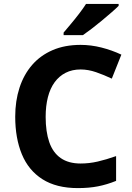

<svg xmlns="http://www.w3.org/2000/svg" viewBox="-20 -954 677 984"><path d="M393 -598Q350 -598 316.5 -581Q283 -564 260 -532.5Q237 -501 225.5 -456Q214 -411 214 -355Q214 -279 232.5 -225.5Q251 -172 291 -144Q331 -116 393 -116Q437 -116 480.5 -126Q524 -136 575 -154V-27Q528 -8 482 1Q436 10 379 10Q269 10 197.5 -35.5Q126 -81 92 -163.5Q58 -246 58 -356Q58 -437 80 -504.5Q102 -572 144.5 -621Q187 -670 249.5 -697Q312 -724 393 -724Q446 -724 499.5 -710.5Q553 -697 602 -674L553 -551Q513 -570 472.5 -584Q432 -598 393 -598ZM588 -924Q574 -910 551 -890Q528 -870 501.5 -848Q475 -826 449.5 -806.5Q424 -787 405 -774H306V-787Q322 -806 343.5 -831.5Q365 -857 386 -884.5Q407 -912 421 -934H588Z"/></svg>

Font: Noto Sans Gurmukhi
Style: Regular
Weight: 400
Designer: Jelle Bosma - Monotype Design Team
Foundry: Monotype Imaging Inc.
Version: Version 2.003